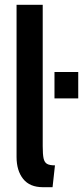

<svg xmlns="http://www.w3.org/2000/svg" viewBox="-20 -770 346 800"><path d="M49 -116V-750H158V-161Q158 -127 161.5 -110.5Q165 -94 175.5 -87.5Q186 -81 209 -81L199 10H159Q104 10 76.5 -24.5Q49 -59 49 -116ZM207 -470H306V-360H207Z"/></svg>

Font: Cabin Condensed SemiBold
Style: Regular
Weight: 600
Width: 3
Designer: Pablo Impallari
Foundry: Pablo Impallari. http://www.impallari.com Igino Marini. http://www.ikern.com
Version: Version 2.200